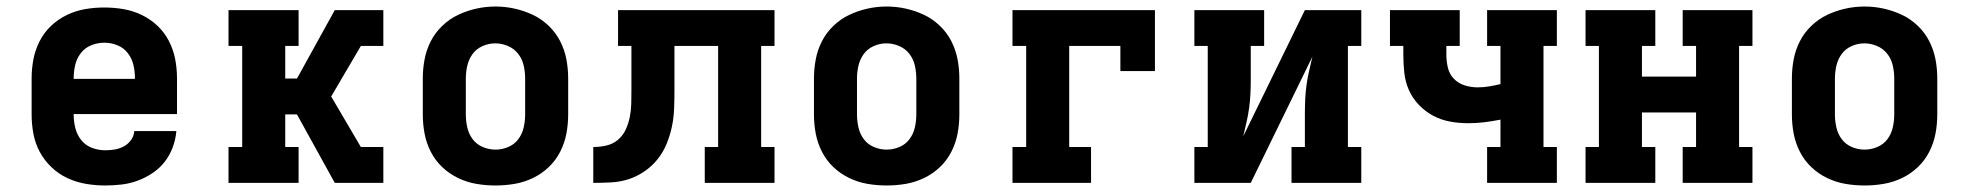

<svg xmlns="http://www.w3.org/2000/svg" viewBox="-20 -561 6040 589"><path d="M303 8Q273 8 243.5 3Q214 -2 187 -14.5Q160 -27 138 -48Q116 -69 102 -95Q88 -121 82.5 -150.5Q77 -180 77 -210V-320Q77 -350 82.5 -379Q88 -408 101.5 -434.5Q115 -461 136.5 -481.5Q158 -502 185 -515Q212 -528 241 -533Q270 -538 300 -538Q330 -538 359 -533Q388 -528 415 -515Q442 -502 463.5 -481.5Q485 -461 498.5 -434.5Q512 -408 517.5 -379Q523 -350 523 -320V-211H206V-210Q206 -189 211 -168.5Q216 -148 229 -131.5Q242 -115 262 -107.5Q282 -100 303 -100Q318 -100 332.5 -102.5Q347 -105 360 -112Q373 -119 382 -131.5Q391 -144 392 -159H521Q519 -134 510 -109.5Q501 -85 485.5 -65Q470 -45 448.5 -30.5Q427 -16 403 -7Q379 2 353.5 5Q328 8 303 8ZM206 -319H394V-320Q394 -341 389.5 -361Q385 -381 372.5 -397.5Q360 -414 340.5 -422Q321 -430 300 -430Q279 -430 259.5 -422Q240 -414 227.5 -397.5Q215 -381 210.5 -361Q206 -341 206 -320Z M681 0V-110H723V-420H681V-530H896V-420H855V-320H891L1007 -530H1156V-420H1087L996 -265L1087 -110H1156V0H1007L891 -210H855V-110H896V0Z M1500 8Q1470 8 1441 3Q1412 -2 1385 -15Q1358 -28 1336.5 -48.5Q1315 -69 1301.5 -95.5Q1288 -122 1282.5 -151Q1277 -180 1277 -210V-320Q1277 -350 1282.5 -379Q1288 -408 1301.5 -434.5Q1315 -461 1337 -482Q1359 -503 1385.5 -515.5Q1412 -528 1441 -534.5Q1470 -541 1500 -541Q1530 -541 1559 -534.5Q1588 -528 1614.5 -515.5Q1641 -503 1663 -482Q1685 -461 1698.5 -434.5Q1712 -408 1717.5 -379Q1723 -350 1723 -320V-210Q1723 -180 1717.5 -151Q1712 -122 1698.5 -95.5Q1685 -69 1663.5 -48.5Q1642 -28 1615 -15Q1588 -2 1559 3Q1530 8 1500 8ZM1500 -102Q1520 -102 1539 -110Q1558 -118 1570 -134Q1582 -150 1586.5 -170Q1591 -190 1591 -210V-320Q1591 -340 1586.5 -360Q1582 -380 1569.5 -396Q1557 -412 1538 -420Q1519 -428 1499 -428Q1479 -428 1460 -419.5Q1441 -411 1429.5 -395Q1418 -379 1413.5 -359.5Q1409 -340 1409 -320V-210Q1409 -190 1413.5 -170Q1418 -150 1430 -134Q1442 -118 1461 -110Q1480 -102 1500 -102Z M1800 0V-110Q1820 -110 1840 -114.5Q1860 -119 1875.5 -132Q1891 -145 1899.5 -163.5Q1908 -182 1912 -202Q1916 -222 1916.5 -242Q1917 -262 1917 -282V-420H1876V-530H2356V-420H2315V-110H2356V0H2142V-110H2183V-420H2049V-283Q2049 -256 2048 -228.5Q2047 -201 2041.5 -174Q2036 -147 2025.5 -121Q2015 -95 1998 -73.5Q1981 -52 1958 -36Q1935 -20 1909 -11.5Q1883 -3 1855.5 -1.5Q1828 0 1800 0Z M2700 8Q2670 8 2641 3Q2612 -2 2585 -15Q2558 -28 2536.5 -48.5Q2515 -69 2501.5 -95.5Q2488 -122 2482.5 -151Q2477 -180 2477 -210V-320Q2477 -350 2482.5 -379Q2488 -408 2501.5 -434.5Q2515 -461 2537 -482Q2559 -503 2585.5 -515.5Q2612 -528 2641 -534.5Q2670 -541 2700 -541Q2730 -541 2759 -534.5Q2788 -528 2814.5 -515.5Q2841 -503 2863 -482Q2885 -461 2898.5 -434.5Q2912 -408 2917.5 -379Q2923 -350 2923 -320V-210Q2923 -180 2917.5 -151Q2912 -122 2898.5 -95.5Q2885 -69 2863.5 -48.5Q2842 -28 2815 -15Q2788 -2 2759 3Q2730 8 2700 8ZM2700 -102Q2720 -102 2739 -110Q2758 -118 2770 -134Q2782 -150 2786.5 -170Q2791 -190 2791 -210V-320Q2791 -340 2786.5 -360Q2782 -380 2769.5 -396Q2757 -412 2738 -420Q2719 -428 2699 -428Q2679 -428 2660 -419.5Q2641 -411 2629.5 -395Q2618 -379 2613.5 -359.5Q2609 -340 2609 -320V-210Q2609 -190 2613.5 -170Q2618 -150 2630 -134Q2642 -118 2661 -110Q2680 -102 2700 -102Z M3086 0V-110H3128V-420H3086V-530H3523V-343H3417V-420H3260V-110H3327V0Z M3644 0V-110H3685V-420H3644V-530H3858V-420H3817V-318Q3817 -296 3816 -274Q3815 -252 3812 -230Q3809 -208 3804 -186.5Q3799 -165 3794 -143L3983 -530H4156V-420H4115V-110H4156V0H3942V-110H3983V-212Q3983 -234 3984 -256Q3985 -278 3988 -300Q3991 -322 3996 -343.5Q4001 -365 4006 -387L3817 0Z M4542 0V-110H4583V-194Q4558 -189 4533.5 -186Q4509 -183 4484 -183Q4456 -183 4428.5 -188Q4401 -193 4376.5 -206Q4352 -219 4332.5 -239.5Q4313 -260 4302 -285Q4291 -310 4288 -338Q4285 -366 4285 -394V-420H4244V-530H4458V-420H4417V-394Q4417 -374 4421.5 -354Q4426 -334 4440 -319.5Q4454 -305 4473.5 -299Q4493 -293 4513 -293Q4531 -293 4548.5 -296Q4566 -299 4583 -303V-420H4542V-530H4756V-420H4715V-110H4756V0Z M4844 0V-110H4885V-420H4844V-530H5058V-420H5017V-326H5183V-420H5142V-530H5356V-420H5315V-110H5356V0H5142V-110H5183V-216H5017V-110H5058V0Z M5700 8Q5670 8 5641 3Q5612 -2 5585 -15Q5558 -28 5536.5 -48.5Q5515 -69 5501.5 -95.5Q5488 -122 5482.5 -151Q5477 -180 5477 -210V-320Q5477 -350 5482.5 -379Q5488 -408 5501.5 -434.5Q5515 -461 5537 -482Q5559 -503 5585.5 -515.5Q5612 -528 5641 -534.5Q5670 -541 5700 -541Q5730 -541 5759 -534.5Q5788 -528 5814.5 -515.5Q5841 -503 5863 -482Q5885 -461 5898.5 -434.5Q5912 -408 5917.5 -379Q5923 -350 5923 -320V-210Q5923 -180 5917.5 -151Q5912 -122 5898.5 -95.5Q5885 -69 5863.5 -48.5Q5842 -28 5815 -15Q5788 -2 5759 3Q5730 8 5700 8ZM5700 -102Q5720 -102 5739 -110Q5758 -118 5770 -134Q5782 -150 5786.5 -170Q5791 -190 5791 -210V-320Q5791 -340 5786.5 -360Q5782 -380 5769.5 -396Q5757 -412 5738 -420Q5719 -428 5699 -428Q5679 -428 5660 -419.5Q5641 -411 5629.5 -395Q5618 -379 5613.5 -359.5Q5609 -340 5609 -320V-210Q5609 -190 5613.5 -170Q5618 -150 5630 -134Q5642 -118 5661 -110Q5680 -102 5700 -102Z"/></svg>

Font: Iosevka Curly Slab XBdEx
Style: Regular
Weight: 800
Width: 7
Monospace: yes
Designer: Belleve Invis
Foundry: Belleve Invis
Version: Version 11.0.0; ttfautohint (v1.8.3)